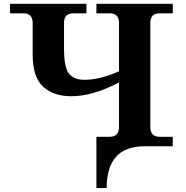

<svg xmlns="http://www.w3.org/2000/svg" viewBox="-20 -752 957 987"><path d="M475.6 -48.8H543Q591.8 -48.8 591.8 -97.7V-328.1Q456.5 -257.3 346.2 -257.3Q257.3 -257.3 202.6 -305.4Q147.9 -353.5 147.9 -472.2V-634.8Q147.9 -683.6 99.1 -683.6H31.7V-732.4H424.3V-683.6H357.9Q309.1 -683.6 309.1 -634.8V-504.9Q309.1 -404.3 335 -373Q360.8 -341.8 413.6 -341.8Q494.6 -341.8 591.8 -385.7V-634.8Q591.8 -683.6 543 -683.6H475.6V-732.4H868.2V-683.6H801.8Q752.9 -683.6 752.9 -634.8V-97.7Q752.9 -48.8 801.8 -48.8H868.2V0H722.2Q528.3 0 528.3 214.8H475.6Z"/></svg>

Font: Munson
Style: Bold
Weight: 700
Designer: Paul James MIller
Foundry: High-Logic / Made with FontCreator
Version: Version 2.10;May 5, 2019;FontCreator 11.5.0.2430 64-bit